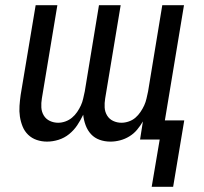

<svg xmlns="http://www.w3.org/2000/svg" viewBox="-20 -540 790 743"><path d="M567 183 598 0H522L533 -70Q523 -53 510.5 -38Q498 -23 481 -12.5Q464 -2 445 3Q426 8 408 8H407Q385 8 365.5 1Q346 -6 332.5 -20.5Q319 -35 311.5 -55Q304 -75 302 -96Q292 -75 279 -55.5Q266 -36 247.5 -21Q229 -6 206.5 1Q184 8 162 8Q141 8 122 1.5Q103 -5 89 -18.5Q75 -32 67.5 -50.5Q60 -69 57 -89Q54 -109 55.5 -130.5Q57 -152 60 -173L118 -520H202L142 -159Q139 -141 140 -124Q141 -107 149.5 -93Q158 -79 173 -72Q188 -65 205 -65Q219 -65 233 -70Q247 -75 258.5 -84.5Q270 -94 278.5 -106.5Q287 -119 293 -132Q299 -145 302 -159Q305 -173 308 -186L363 -520H447L387 -159Q384 -141 385 -124Q386 -107 394.5 -93Q403 -79 418 -72Q433 -65 450 -65Q464 -65 478.5 -70Q493 -75 504 -84.5Q515 -94 523.5 -106.5Q532 -119 538 -132Q544 -145 547 -159Q550 -173 553 -186L608 -520H692L618 -74H693L650 183Z"/></svg>

Font: Iosevka Aile
Style: Italic
Weight: 400
Italic angle: -9°
Designer: Belleve Invis
Foundry: Belleve Invis
Version: Version 28.0.1; ttfautohint (v1.8.4)